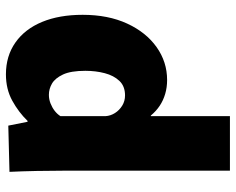

<svg xmlns="http://www.w3.org/2000/svg" viewBox="-94 -478 796 648"><g transform="rotate(-90 304.0 -154.0)"><path d="M52 -331Q52 -378 51 -428.5Q50 -479 48 -520L204 -524L217 -459H220Q249 -489 288 -510.5Q327 -532 377 -532Q439 -532 484.5 -500Q530 -468 554 -410Q578 -352 578 -273Q578 -187 548.5 -123Q519 -59 469 -23.5Q419 12 358 12Q333 12 311 5.5Q289 -1 271 -13Q253 -25 238 -43H236V224H52ZM306 -130Q337 -130 355 -149Q373 -168 381 -198.5Q389 -229 389 -264Q389 -313 376.5 -339.5Q364 -366 346 -376.5Q328 -387 308 -387Q293 -387 279 -381.5Q265 -376 254 -367.5Q243 -359 236 -348V-196Q237 -179 246.5 -164Q256 -149 271.5 -139.5Q287 -130 306 -130Z"/></g></svg>

Font: Murecho Thin ExtraBold
Style: Regular
Weight: 800
Version: Version 1.010